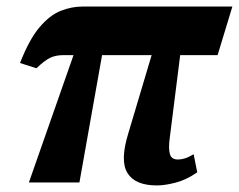

<svg xmlns="http://www.w3.org/2000/svg" viewBox="-20 -556 728 585"><path d="M68 0 204 -388H173Q149 -388 132 -379.5Q115 -371 91 -348L41 -364Q69 -436 100.5 -473Q132 -510 165 -523Q198 -536 231 -536H688L643 -388H529L497 -134Q493 -104 497.5 -87Q502 -70 522 -70Q532 -70 543.5 -73.5Q555 -77 570 -86L581 -31Q548 -8 515 0.5Q482 9 458 9Q392 9 368.5 -28.5Q345 -66 371 -150L442 -388H291L222 0Z"/></svg>

Font: Noto Serif ExtraCondensed ExtraBold
Style: Italic
Weight: 800
Width: 2
Italic angle: -12°
Designer: Monotype Design Team
Foundry: Monotype Imaging Inc.
Version: Version 2.013